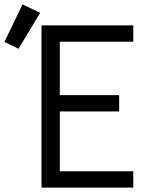

<svg xmlns="http://www.w3.org/2000/svg" viewBox="-92 -850 712 870"><path d="M96 0V-735H512V-661H179V-419H448V-345H179V-74H512V0ZM-8 -629 -72 -660 10 -830 90 -792Z"/></svg>

Font: Bmono
Style: Regular
Weight: 400
Monospace: yes
Designer: Belleve Invis
Foundry: Belleve Invis
Version: Version 11.2.2; ttfautohint (v1.8.2)